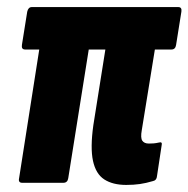

<svg xmlns="http://www.w3.org/2000/svg" viewBox="-20 -517 533 543"><path d="M337 6Q299 6 275 -9.5Q251 -25 243 -62Q235 -99 244 -163L278 -377H231L173 -13Q171 0 159 0H43Q31 0 34 -13L91 -377H51Q40 -377 42 -390L57 -484Q60 -497 70 -497H484Q495 -497 493 -484L478 -390Q476 -377 465 -377H418L381 -149Q377 -127 382.5 -119Q388 -111 401 -111Q408 -111 414.5 -111.5Q421 -112 430 -114Q440 -117 437 -105L424 -19Q423 -7 413 -5Q393 1 375.5 3.5Q358 6 337 6Z"/></svg>

Font: Sofia Sans Extra Condensed Black
Style: Italic
Weight: 900
Italic angle: -9°
Version: Version 4.100